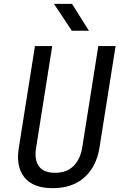

<svg xmlns="http://www.w3.org/2000/svg" viewBox="-20 -970 640 1000"><path d="M254 10Q152 10 107 -46.5Q62 -103 78 -200L162 -730H252L168 -200Q158 -140 182 -105Q206 -70 267 -70Q327 -70 362.5 -105Q398 -140 408 -200L492 -730H582L498 -200Q482 -102 419.5 -46Q357 10 254 10ZM354 -810 261 -950H355L443 -810Z"/></svg>

Font: NKDuy Mono
Style: Italic
Weight: 400
Italic angle: -9°
Monospace: yes
Designer: NKDuy
Foundry: NKDuy
Version: Version 2.251; ttfautohint (v1.8.4.7-5d5b)